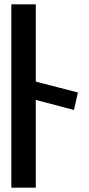

<svg xmlns="http://www.w3.org/2000/svg" viewBox="-20 -880 408 880"><path d="M144 -20V-422L319 -376L337 -456L144 -506V-860H32V-20Z"/></svg>

Font: Ny Stormning
Style: Gr
Weight: 400
Designer: Robert Jablonski, Mew Too
Foundry: Cannot Into Space Fonts
Version: Version 0.90